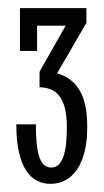

<svg xmlns="http://www.w3.org/2000/svg" viewBox="-20 -691 254 471"><path d="M192 -635V-671H29V-566H71V-628H141L77 -515V-477C127 -476 144 -440 144 -378C144 -322 135 -280 106 -280C80 -280 68 -308 68 -386H20C20 -279 56 -240 104 -240C159 -240 194 -290 194 -379C194 -424 188 -492 120 -511Z"/></svg>

Font: Stint Ultra Condensed
Style: Regular
Weight: 400
Width: 1
Designer: Astigmatic (AOETI)
Foundry: Astigmatic (AOETI)
Version: Version 1.000